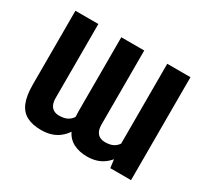

<svg xmlns="http://www.w3.org/2000/svg" viewBox="-147 -947 1258 1175"><g transform="rotate(30 482.0 -359.5)"><path d="M725.1 -131.3V-727.5H889.2V0H742.7ZM744.6 -246.1 792.5 -247.1Q792.5 -173.3 768.3 -115.2Q744.1 -57.1 697.5 -23.7Q650.9 9.8 583 9.8Q527.8 9.8 486.6 -11.2Q445.3 -32.2 422.9 -79.3Q400.4 -126.5 400.4 -205.6V-727.5H562.5V-205.6Q562.5 -177.2 571 -158.4Q579.6 -139.6 595.9 -130.6Q612.3 -121.6 634.8 -121.6Q676.3 -121.6 700.4 -138.2Q724.6 -154.8 734.9 -183.3Q745.1 -211.9 744.6 -246.1ZM420.4 -246.1 470.7 -247.1Q470.7 -171.9 446.5 -113.8Q422.4 -55.7 375.2 -22.9Q328.1 9.8 258.3 9.8Q196.8 9.8 156.2 -11.5Q115.7 -32.7 95.9 -80.1Q76.2 -127.4 76.2 -205.6V-727.5H238.3V-205.6Q238.3 -177.2 246.8 -158.4Q255.4 -139.6 271.5 -130.6Q287.6 -121.6 310.1 -121.6Q342.3 -121.6 363.5 -131.6Q384.8 -141.6 397.2 -158.9Q409.7 -176.3 415 -199Q420.4 -221.7 420.4 -246.1Z"/></g></svg>

Font: Inter 18pt ExtraBold
Style: Regular
Weight: 800
Designer: Rasmus Andersson
Foundry: rsms
Version: Version 4.001;git-66647c0bb